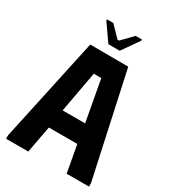

<svg xmlns="http://www.w3.org/2000/svg" viewBox="-208 -979 973 1087"><g transform="rotate(30 278.5 -435.5)"><path d="M8 0V-23L154 -700L403 -699L550 -23V0H404L372 -176H186L153 0ZM205 -299H352L303 -567H254ZM242 -753 165 -863V-871H206L274 -801H284L352 -871H393V-863L316 -753Z"/></g></svg>

Font: Phudu SemiBold
Style: Regular
Weight: 600
Version: Version 1.005;gftools[0.9.23]